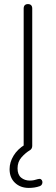

<svg xmlns="http://www.w3.org/2000/svg" viewBox="-20 -731 274 941"><path d="M121 190Q80 190 53.5 165Q27 140 27 98Q27 64 46.5 32Q66 0 102 -22L97 -8Q96 -10 96 -13Q96 -16 96 -17V-689Q96 -700 101.5 -705.5Q107 -711 117 -711Q127 -711 132.5 -705.5Q138 -700 138 -689V-16Q138 -9 135 -3.5Q132 2 127 5Q105 18 85.5 40Q66 62 66 94Q66 125 83.5 139.5Q101 154 126 154Q137 154 146.5 152Q156 150 165 147Q175 144 180.5 147.5Q186 151 187.5 158Q189 165 186 171.5Q183 178 176 181Q162 186 148.5 188Q135 190 121 190Z"/></svg>

Font: Nunito ExtraLight
Style: Regular
Weight: 200
Designer: Vernon Adams
Foundry: Vernon Adams
Version: Version 3.602